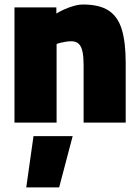

<svg xmlns="http://www.w3.org/2000/svg" viewBox="-20 -535 607 838"><path d="M94.6 282.8 126.2 59.3H297.1L238.2 282.8ZM43.2 0V-502.8H226V-475.9Q240.4 -484.9 260.3 -493.9Q280.2 -502.9 302.1 -509.1Q323.9 -515.3 342.7 -515.3Q413.8 -515.3 454.3 -488.8Q494.8 -462.2 511.7 -406.2Q528.6 -350.2 528.6 -261V0H344.9V-251Q344.9 -285.1 340.4 -308.1Q336 -331.1 324.4 -343Q312.8 -354.9 291.4 -354.9Q280 -354.9 267.7 -353Q255.5 -351.1 244.8 -348.5Q234.2 -345.9 227 -343V0Z"/></svg>

Font: Titillium Web SemiBold
Style: Regular
Weight: 600
Designer: Mohamed Gaber, Accademia di Belle Arti di Urbino
Foundry: Kief Type Foundry, Accademia di Belle Arti di Urbino
Version: Version 3.000; ttfautohint (v1.8.4)